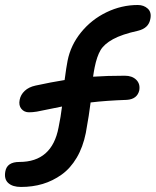

<svg xmlns="http://www.w3.org/2000/svg" viewBox="-30 -700 618 761"><path d="M53.2 41Q19.5 41 2.4 25.1Q-14.6 9.3 -8.8 -21Q-2 -58.1 46.9 -58.1Q176.3 -58.1 202.1 -194.8Q210.9 -236.8 215.8 -277.8Q193.8 -273.9 163.1 -267.1Q132.3 -260.3 116 -257.6Q99.6 -254.9 85 -254.9Q65.9 -254.9 54.7 -268.6Q43.5 -282.2 47.9 -304.2Q51.8 -324.7 67.9 -339.8Q84 -355 110.8 -360.8Q173.8 -374.5 226.1 -382.8Q232.9 -434.6 237.8 -459Q250 -521 291.3 -571.8Q332.5 -622.6 392.1 -651.4Q451.7 -680.2 516.1 -680.2Q540 -680.2 555.7 -665.8Q571.3 -651.4 565.9 -625Q559.6 -588.4 517.1 -578.1Q453.1 -564 418 -544.7Q382.8 -525.4 368.4 -501Q354 -476.6 345.2 -433.1Q344.2 -428.2 342 -415.8Q339.8 -403.3 338.9 -396Q393.6 -399.9 464.8 -399.9Q493.7 -399.9 510 -383.8Q526.4 -367.7 522 -341.8Q513.7 -307.1 473.1 -304.2Q389.6 -301.3 329.1 -293.9Q323.7 -248 310.1 -172.9Q298.8 -116.7 273.9 -74.7Q249 -32.7 214.1 -7.8Q179.2 17.1 139.2 29.1Q99.1 41 53.2 41Z"/></svg>

Font: Shantell Sans Irregular Bouncy
Style: Italic
Weight: 500
Italic angle: -11.31°
Designer: Stephen Nixon, Anya Danilova, Shantell Martin
Foundry: Arrow Type
Version: Version 1.006;[9816181b4]